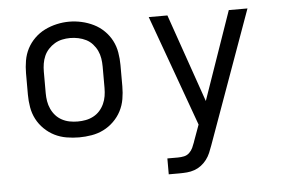

<svg xmlns="http://www.w3.org/2000/svg" viewBox="-52 -604 1304 891"><g transform="rotate(-5 600.0 -158.0)"><path d="M300 8Q271 8 241.5 3Q212 -2 186 -15Q160 -28 138.5 -49Q117 -70 103.5 -96Q90 -122 85 -151.5Q80 -181 80 -210V-310Q80 -339 85 -368.5Q90 -398 103.5 -424Q117 -450 138.5 -471Q160 -492 186.5 -505Q213 -518 242 -524.5Q271 -531 300 -531Q329 -531 358 -524.5Q387 -518 413.5 -505Q440 -492 461.5 -471Q483 -450 496.5 -424Q510 -398 515 -368.5Q520 -339 520 -310V-210Q520 -181 515 -151.5Q510 -122 496.5 -96Q483 -70 461.5 -49Q440 -28 414 -15Q388 -2 358.5 3Q329 8 300 8ZM300 -66Q319 -66 337.5 -69.5Q356 -73 373 -82Q390 -91 402.5 -105Q415 -119 423 -136.5Q431 -154 434 -172.5Q437 -191 437 -210V-310Q437 -329 434 -348Q431 -367 423 -384Q415 -401 402 -415.5Q389 -430 372 -438.5Q355 -447 336 -451Q317 -455 298 -455Q279 -455 260.5 -451Q242 -447 226 -437.5Q210 -428 197 -414Q184 -400 176.5 -383Q169 -366 166 -347.5Q163 -329 163 -310V-210Q163 -191 166 -172.5Q169 -154 177 -136.5Q185 -119 197.5 -105Q210 -91 227 -82Q244 -73 262.5 -69.5Q281 -66 300 -66ZM699 215V141H748Q763 141 777 138Q791 135 801.5 125Q812 115 818 102Q824 89 829 75Q829 74 829 74Q829 74 829 74L857 -3L758 -277L670 -520H757L900 -109L1043 -520H1130L907 99Q901 116 894 132.5Q887 149 876 163.5Q865 178 850.5 189Q836 200 819 206Q802 212 784 213.5Q766 215 748 215Z"/></g></svg>

Font: Zed Sans Extended
Style: Regular
Weight: 400
Width: 7
Designer: Belleve Invis
Foundry: Belleve Invis
Version: Version 1.0.0; ttfautohint (v1.8.4)